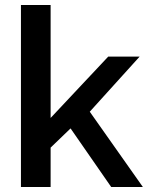

<svg xmlns="http://www.w3.org/2000/svg" viewBox="-20 -750 593 770"><path d="M426 0 263 -235 183 -158V0H64V-730H183V-277L414 -523H540L340 -302L553 0Z"/></svg>

Font: Rising Sun SemiBold
Style: Regular
Weight: 600
Designer: Matt McInerney, Pablo Impallari, Rodrigo Fuenzalida (Raleway font), Stephen Hutchings (Greek), Cristiano Sobral (main ch
Foundry: The Rising Sun Project Authors
Version: Version 4.327; ttfautohint (v1.8.4.7-5d5b-dirty)